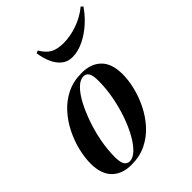

<svg xmlns="http://www.w3.org/2000/svg" viewBox="-225 -907 1041 1041"><g transform="rotate(-45 295.0 -387.0)"><path d="M322 -510Q296 -510 269 -483.5Q242 -457 218 -411.5Q194 -366 174.5 -310Q155 -254 144 -194.5Q133 -135 133 -81Q133 -41 143.5 -23.5Q154 -6 175 -6Q200 -6 227 -32Q254 -58 278.5 -102.5Q303 -147 322 -202.5Q341 -258 352 -318Q363 -378 363 -435Q363 -477 352.5 -493.5Q342 -510 322 -510ZM15 -148Q15 -193 27.5 -245Q40 -297 65 -347.5Q90 -398 127.5 -439.5Q165 -481 215 -505.5Q265 -530 328 -530Q400 -530 440.5 -489.5Q481 -449 481 -368Q481 -323 468.5 -271Q456 -219 431 -168.5Q406 -118 368.5 -76.5Q331 -35 281 -10.5Q231 14 168 14Q96 14 55.5 -27Q15 -68 15 -148ZM375 -713Q426 -713 481 -732.5Q536 -752 579 -788L590 -778Q566 -741 527.5 -705.5Q489 -670 443.5 -647.5Q398 -625 355 -625Q318 -625 292.5 -646Q267 -667 252 -701.5Q237 -736 231 -778L246 -784Q269 -745 297.5 -729Q326 -713 375 -713Z"/></g></svg>

Font: Playfair Display SemiBold
Style: Italic
Weight: 600
Italic angle: -14°
Designer: Claus Eggers Sørensen
Foundry: Claus Eggers Sørensen
Version: Version 1.203